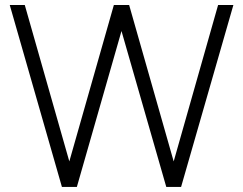

<svg xmlns="http://www.w3.org/2000/svg" viewBox="-20 -740 962 760"><path d="M225.1 0 18.6 -720.2H78.1L254.4 -101.1L430.7 -720.2H491.2L667.5 -101.1L843.3 -720.2H903.8L696.8 0H638.2L460.9 -617.2L284.2 0Z"/></svg>

Font: Manrope Light
Style: Regular
Weight: 300
Designer: Mikhail Sharanda
Foundry: Mikhail Sharanda
Version: Version 4.505;FEAKit 1.0